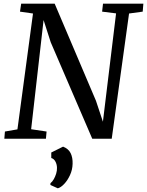

<svg xmlns="http://www.w3.org/2000/svg" viewBox="-20 -763 809 1056"><path d="M3.8 0 7.1 -39.6 75.9 -51.5 161.5 -688.7 89.9 -699 96.5 -743H280.6L507.9 -208.5L546 -93.6L618.4 -689.4L541.6 -699L546.6 -743H768.5L764.9 -699L689.8 -688.7L594.5 0H487.4L259 -530.5L219.7 -652.7L151.3 -52.2L236.2 -39.6L232.6 0ZM257.2 254.3 257.5 244.6Q267.4 237.1 275.6 222.9Q283.8 208.7 288.9 191.9Q294 175.2 293.4 160.2Q293.2 141.7 285 126Q276.9 110.3 262 106V75.8L326.9 43.5Q356.9 55.4 368.7 79.7Q380.4 104 379.3 137.7Q378.6 170.5 365.2 199.6Q351.9 228.8 333.4 248.4Q314.9 268.1 298 272.7Z"/></svg>

Font: Merriweather Light
Style: Italic
Weight: 300
Italic angle: -7.8°
Designer: Eben Sorkin
Foundry: Eben Sorkin
Version: Version 2.101